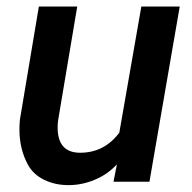

<svg xmlns="http://www.w3.org/2000/svg" viewBox="-20 -548 579 579"><path d="M322.3 0 332.5 -52.2Q303.7 -21.5 265.1 -5.6Q226.6 10.3 186.5 10.3Q146.5 10.3 113.5 -5.6Q80.6 -21.5 64.5 -50.8Q38.6 -98.1 38.6 -157.2Q38.6 -171.9 40 -187L97.2 -528.3H212.9L155.3 -185.5Q153.8 -174.8 153.8 -163.6Q153.8 -87.4 221.7 -87.4Q294.4 -87.4 339.8 -147.9L406.2 -528.3H522L430.7 0Z"/></svg>

Font: Mardoto Medium
Style: Italic
Weight: 500
Italic angle: -12°
Designer: Christian Robertson, Vahan Hovhannisyan
Foundry: Google
Version: Version 1.000